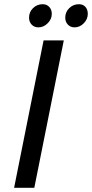

<svg xmlns="http://www.w3.org/2000/svg" viewBox="-20 -892 437 912"><path d="M226 -826Q226 -801 206.5 -781.5Q187 -762 162 -762Q143 -762 130.5 -775Q118 -788 118 -808Q118 -835 137 -853.5Q156 -872 183 -872Q202 -872 214 -859Q226 -846 226 -826ZM397 -826Q397 -801 378 -781.5Q359 -762 334 -762Q315 -762 302.5 -775Q290 -788 290 -808Q290 -835 309 -853.5Q328 -872 355 -872Q374 -872 385.5 -859.5Q397 -847 397 -826ZM283 -700 143 0H47L187 -700Z"/></svg>

Font: TypoPRO Montserrat
Style: Italic
Weight: 400
Italic angle: -11.3°
Designer: Julieta Ulanovsky
Foundry: Julieta Ulanovsky
Version: Version 6.001